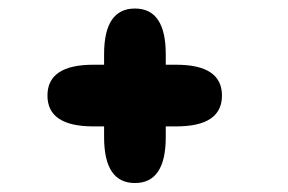

<svg xmlns="http://www.w3.org/2000/svg" viewBox="-20 -508 659 439"><path d="M88.5 -289.5Q88.5 -360 193.5 -360H383Q487.5 -360 487.5 -289.5Q487.5 -219 383 -219H193.5Q88.5 -219 88.5 -289.5ZM288.5 -89.5Q218 -89.5 218 -194.5V-384Q218 -488.5 288.5 -488.5Q359 -488.5 359 -384V-194.5Q359 -89.5 288.5 -89.5Z"/></svg>

Font: Sono ExtraLight Monospace ExtraBold
Style: Regular
Weight: 800
Version: Version 2.112